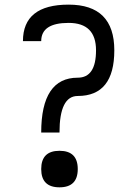

<svg xmlns="http://www.w3.org/2000/svg" viewBox="-20 -801 587 821"><path d="M78.1 -625Q78.1 -781.2 273.4 -781.2Q468.8 -781.2 468.8 -585.9Q468.8 -390.6 312.5 -390.6Q234.4 -390.6 234.4 -234.4H156.2Q156.2 -468.8 312.5 -468.8Q390.6 -468.8 390.6 -585.9Q390.6 -703.1 273.4 -703.1Q156.2 -703.1 156.2 -625ZM156.2 -78.1Q156.2 -156.2 234.4 -156.2Q312.5 -156.2 312.5 -78.1Q312.5 0 234.4 0Q156.2 0 156.2 -78.1Z"/></svg>

Font: Luculent
Style: Regular
Weight: 400
Monospace: yes
Designer: Andrew Kensler
Version: Version 1.0.0-845fa02f9341